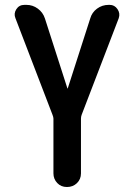

<svg xmlns="http://www.w3.org/2000/svg" viewBox="-20 -750 540 770"><path d="M190.4 -290 42 -676.8Q34.2 -695.3 45.4 -712.9Q56.6 -730.5 78.1 -730.5H85.9Q111.3 -730.5 131.8 -715.3Q152.3 -700.2 160.2 -675.8L250 -396.5Q250 -395.5 251 -395Q252 -394.5 252 -396.5L341.8 -675.8Q348.6 -700.2 369.1 -715.3Q389.6 -730.5 416 -730.5H419.9Q439.5 -730.5 451.2 -713.4Q462.9 -696.3 456.1 -676.8L307.6 -290Q304.7 -282.2 304.7 -274.4V-54.7Q304.7 -31.2 288.6 -15.6Q272.5 0 248.5 0Q224.6 0 209.5 -16.1Q194.3 -32.2 194.3 -54.7V-274.4Q194.3 -280.3 190.4 -290Z"/></svg>

Font: Rounded Mgen+ 2m medium
Style: Regular
Weight: 500
Designer: [Source Han Sans]
Ryoko NISHIZUKA  (kana & ideographs); Paul D. Hunt (Latin, Greek & Cyrillic); Wenlong ZHANG  (bopomofo
Version: Version 1.059.20150602